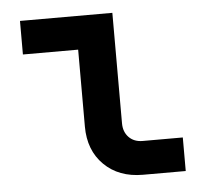

<svg xmlns="http://www.w3.org/2000/svg" viewBox="-44 -597 689 644"><g transform="rotate(-5 300.0 -275.0)"><path d="M412 0Q331 0 281.5 -49Q232 -98 232 -178V-437H46V-550H357V-178Q357 -149 374.5 -131Q392 -113 421 -113H556V0Z"/></g></svg>

Font: JetBrains Mono NL
Style: Bold
Weight: 700
Monospace: yes
Designer: Philipp Nurullin, Konstantin Bulenkov
Foundry: JetBrains
Version: Version 2.305; ttfautohint (v1.8.4.7-5d5b)